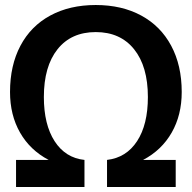

<svg xmlns="http://www.w3.org/2000/svg" viewBox="-20 -746 765 766"><path d="M20 -379Q20 -485 61.5 -563.5Q103 -642 180.5 -684Q258 -726 362 -726Q466 -726 543.5 -684Q621 -642 663 -563.5Q705 -485 705 -379Q705 -287 665 -217Q625 -147 551 -108H681V0H407V-108Q484 -117 527 -183Q570 -249 570 -359Q570 -481 515 -549.5Q460 -618 362 -618Q264 -618 209.5 -549.5Q155 -481 155 -359Q155 -249 198 -182.5Q241 -116 317 -108V0H44V-108H174Q100 -147 60 -217Q20 -287 20 -379Z"/></svg>

Font: Non Bureau Medium
Style: Regular
Weight: 500
Designer: Jona Saucedo
Foundry: Non Foundry
Version: Version 1.000; ttfautohint (v1.8.4)